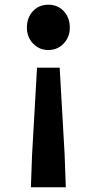

<svg xmlns="http://www.w3.org/2000/svg" viewBox="-20 -594 410 814"><path d="M116 61 137 -307H233L254 61L259 200H111ZM94 -477Q94 -519 119.5 -546.5Q145 -574 185 -574Q225 -574 250.5 -546.5Q276 -519 276 -477Q276 -437 250 -409.5Q224 -382 185 -382Q146 -382 120 -409.5Q94 -437 94 -477Z"/></svg>

Font: Merged Yaku Han JP
Style: Bold
Weight: 700
Designer: Ryoko NISHIZUKA 西塚涼子 (kana, bopomofo & ideographs); Paul D. Hunt (Latin, Greek & Cyrillic); Sandoll Communications 산돌커뮤니
Foundry: Adobe
Version: Version 2.004